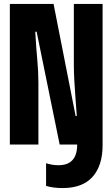

<svg xmlns="http://www.w3.org/2000/svg" viewBox="-20 -734 570 975"><path d="M30 0V-714H252L364 -145H370Q367 -186 363.5 -232.5Q360 -279 357.5 -323Q355 -367 355 -401V-714H501V3Q501 107 450 164Q399 221 298 221Q250 221 214 210V95Q227 99 243 102Q259 105 277 105Q372 105 372 0H283L166 -573H159Q164 -487 169.5 -428.5Q175 -370 175 -315V0Z"/></svg>

Font: Noto Sans Mono Condensed Black
Style: Regular
Weight: 900
Width: 3
Designer: Monotype Design Team
Foundry: Monotype Imaging Inc.
Version: Version 2.014